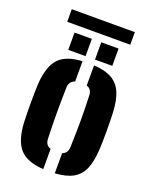

<svg xmlns="http://www.w3.org/2000/svg" viewBox="-158 -938 820 1033"><g transform="rotate(20 252.5 -421.5)"><path d="M37 -191Q36 -210 35.5 -239.2Q35 -268.5 35 -301.2Q35 -334 35.5 -363Q36 -392 37 -410Q43.5 -512 84.2 -557.8Q125 -603.5 220 -609V-493Q203.5 -487 195.5 -475.2Q187.5 -463.5 187 -448Q186 -417.5 185.5 -382.2Q185 -347 185 -309Q185 -271 185.8 -231.8Q186.5 -192.5 188 -153Q188.5 -135.5 196.2 -123.8Q204 -112 220 -106.5V9Q124 3 83.2 -43.8Q42.5 -90.5 37 -191ZM286 9V-106.5Q302 -112 309.2 -123.8Q316.5 -135.5 317 -153Q318.5 -197.5 319.2 -234.2Q320 -271 320 -304.8Q320 -338.5 319.2 -373.2Q318.5 -408 317 -448Q316.5 -465 309.2 -476.8Q302 -488.5 286 -493.5V-609Q351.5 -605 389.8 -583Q428 -561 446.2 -518.5Q464.5 -476 468 -410Q469 -391 469.8 -361.5Q470.5 -332 470.5 -299.5Q470.5 -267 469.8 -238Q469 -209 468 -191Q464 -124 445.8 -81.2Q427.5 -38.5 389.2 -16.8Q351 5 286 9ZM280 -640V-739H379V-640ZM127 -640V-739H226V-640ZM70 -852H431V-780H70Z"/></g></svg>

Font: Big Shoulders Stencil Text Thin Black
Style: Regular
Weight: 900
Version: Version 2.001